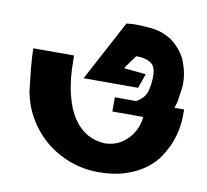

<svg xmlns="http://www.w3.org/2000/svg" viewBox="-66 -615 743 688"><g transform="rotate(10 305.5 -271.0)"><path d="M597.7 -273.4V-247.1Q597.7 -231.4 593.8 -206.5Q589.8 -181.6 579.6 -154.3Q569.3 -127 551.3 -99.1Q533.2 -71.3 503.9 -49.3Q474.6 -27.3 432.6 -13.2Q390.6 1 334 1Q278.3 1 229 -17.6Q179.7 -36.1 140.6 -68.8Q101.6 -101.6 75.2 -147Q48.8 -192.4 40 -247.1Q35.2 -287.1 31.7 -324.2Q28.3 -361.3 27.3 -395.5H175.8Q175.8 -376 176.8 -347.7Q177.7 -319.3 182.6 -288.1Q187.5 -256.8 197.8 -225.6Q208 -194.3 225.6 -168.5Q243.2 -142.6 270.5 -125Q297.9 -107.4 337.9 -104.5Q371.1 -105.5 394 -119.1Q417 -132.8 431.2 -151.9Q445.3 -170.9 451.7 -190.4Q458 -210 458 -221.7H345.7V-273.4H422.9Q452.1 -289.1 460 -314.5Q467.8 -339.8 467.8 -372.1Q467.8 -408.2 447.8 -419.9Q427.7 -431.6 401.4 -431.6H395.5L365.2 -389.6L360.4 -381.8L440.4 -374L421.9 -321.3H223.6L340.8 -541L353.5 -542Q358.4 -543 363.8 -543Q369.1 -543 376 -543Q413.1 -543 443.8 -538.1Q474.6 -533.2 504.9 -514.6Q546.9 -483.4 562.5 -443.4Q578.1 -403.3 578.1 -366.2Q578.1 -359.4 577.6 -353Q577.1 -346.7 576.2 -339.8L569.3 -294.9L562.5 -273.4Z"/></g></svg>

Font: Shorif Bongobondhu ANSI V2
Style: Regular
Weight: 400
Designer: Shorif Uddin Shishir, Shorif art & Design, e-mail : shorifart@gmail.com, facebook : Shorif2001
Foundry: Lipighor Font Foundry
Version: Designed By Shorif Uddin Shishir | Build By Niladri Shekhar 